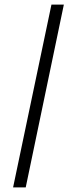

<svg xmlns="http://www.w3.org/2000/svg" viewBox="-20 -749 305 836"><path d="M37 67 204 -729H258L92 67Z"/></svg>

Font: Mona Sans ExtraLight Light
Style: Italic
Weight: 300
Italic angle: -11.6951°
Version: Version 2.000